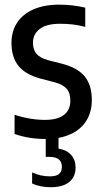

<svg xmlns="http://www.w3.org/2000/svg" viewBox="-20 -572 428 804"><path d="M225 5.5V50.5Q259.5 56 278 76.8Q296.5 97.5 296.5 130Q296.5 168 270 190Q243.5 212 191.5 212Q171 212 150.8 208Q130.5 204 114.5 196.5V150Q149.5 166.5 189 166.5Q214.5 166.5 226.8 156.8Q239 147 239 126.5Q239 85 187.5 85H171.5V10H170.5Q101 10 41 -11V-91.5Q105.5 -70 168.5 -70Q221 -70 247.8 -90.8Q274.5 -111.5 274.5 -150.5Q274.5 -183 259 -200.5Q243.5 -218 210.5 -227L151 -242.5Q87 -259.5 57.5 -296Q28 -332.5 28 -392.5Q28 -440 51 -476Q74 -512 119 -532.2Q164 -552.5 227.5 -552.5Q283 -552.5 337 -540V-459.5Q310 -466.5 285.2 -469.5Q260.5 -472.5 232 -472.5Q174 -472.5 146 -450.5Q118 -428.5 118 -393Q118 -363.5 133.2 -346.2Q148.5 -329 181 -320L240.5 -305Q306.5 -287.5 335.5 -251Q364.5 -214.5 364.5 -153.5Q364.5 -89.5 328 -48.2Q291.5 -7 225 5.5Z"/></svg>

Font: Encode Sans Condensed Medium
Style: Regular
Weight: 500
Width: 3
Designer: Multiple Designers
Foundry: Impallari Type
Version: Version 2.000